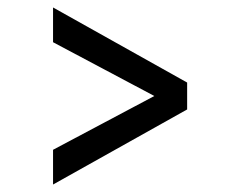

<svg xmlns="http://www.w3.org/2000/svg" viewBox="-20 -607 630 514"><path d="M122 -113V-206L444 -377V-323L122 -494V-587L481 -386V-314Z"/></svg>

Font: Host Grotesk Light
Style: Regular
Weight: 400
Version: Version 1.003